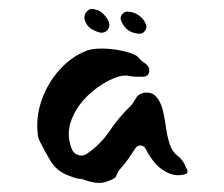

<svg xmlns="http://www.w3.org/2000/svg" viewBox="-20 -397 494 423"><path d="M220 -348Q223 -338 217 -331Q211 -324 201 -325Q189 -328 179.5 -334.5Q170 -341 166 -355Q165 -366 172.5 -373Q180 -380 190 -376Q200 -374 208 -366Q216 -358 220 -348ZM301 -345Q305 -336 299 -328.5Q293 -321 283 -323Q258 -326 248 -349Q243 -358 249 -365.5Q255 -373 265 -371Q276 -370 286 -363Q296 -356 301 -345ZM393 -19Q393 -16 392 -15.5Q391 -15 390 -14Q373 -8 355 -14Q335 -22 322.5 -36.5Q310 -51 301 -69Q297 -76 290 -76.5Q283 -77 278 -70Q271 -59 263 -47.5Q255 -36 245 -25Q240 -20 236 -9Q235 -5 224.5 -0.5Q214 4 209 5Q199 7 187.5 5Q176 3 168 0Q165 -1 162 -2Q159 -3 156 -3Q151 -3 141 -6.5Q131 -10 124 -13Q103 -23 91 -43Q79 -63 68 -85Q63 -95 63 -104Q59 -140 72 -177Q85 -214 111 -243Q137 -272 170 -285Q182 -290 203.5 -290Q225 -290 247 -285.5Q269 -281 281 -274Q284 -272 288 -267Q292 -262 296 -260Q308 -253 309 -243Q309 -228 295 -228Q287 -228 280.5 -228Q274 -228 268 -229Q261 -231 254 -230.5Q247 -230 240 -228Q208 -217 179.5 -192Q151 -167 138 -134.5Q125 -102 138 -69Q142 -59 152 -55.5Q162 -52 171 -58Q201 -78 221.5 -108.5Q242 -139 268 -164Q272 -168 274.5 -172.5Q277 -177 280 -181Q281 -184 283 -185.5Q285 -187 286 -188Q295 -194 306 -193Q317 -192 324 -184Q334 -173 338.5 -155Q343 -137 345.5 -117.5Q348 -98 353.5 -80.5Q359 -63 371 -54Q383 -45 389 -30Q390 -27 391.5 -25Q393 -23 393 -19Z"/></svg>

Font: Slackside One
Style: Regular
Weight: 400
Version: Version 1.000